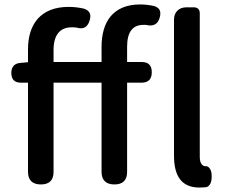

<svg xmlns="http://www.w3.org/2000/svg" viewBox="-20 -830 1015 864"><path d="M879 -460V-771C879 -787 869 -797 853 -797H821H818C785 -797 763 -775 763 -742V-130C763 -40 795 14 878 14C890 14 900 13 909 12C933 5 935 -30 931 -55C929 -67 919 -83 907 -82C906 -82 906 -82 905 -82C892 -82 879 -93 879 -124ZM437 -229V-57C437 -19 457 0 495 0C533 0 552 -19 552 -57V-458H617C648 -458 663 -474 663 -505C663 -536 648 -551 617 -551H552V-620C552 -686 577 -718 625 -718C629 -718 633 -718 637 -718C669 -710 691 -720 699 -752C706 -779 699 -795 673 -803C654 -807 633 -810 611 -810C489 -810 437 -732 437 -619V-551H221V-606C221 -673 251 -707 301 -707C309 -707 317 -707 324 -706C356 -696 375 -708 384 -740C391 -766 384 -782 358 -791C337 -796 313 -799 289 -799C163 -799 106 -721 106 -608V-550L72 -547C45 -545 31 -529 31 -502C31 -473 45 -458 74 -458H106V-57C106 -19 126 0 164 0C202 0 221 -19 221 -57V-458H329H437Z"/></svg>

Font: GenSenRounded2 TW M
Style: Regular
Weight: 500
Version: Version 2.100;PS 2.1;hotconv 16.6.51;makeotf.lib2.5.65220 DE